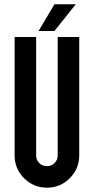

<svg xmlns="http://www.w3.org/2000/svg" viewBox="-20 -872 436 892"><path d="M232.9 -852.1H332L232.9 -728H159.2ZM47.9 -700.2H147.9V-149.9Q147.9 -128.9 162.4 -114.5Q176.8 -100.1 198 -100.1Q219.2 -100.1 233.6 -114.5Q248 -128.9 248 -149.9V-700.2H348.1V-149.9Q348.1 -87.9 304 -43.9Q259.8 0 198 0Q136.2 0 92 -43.9Q47.9 -87.9 47.9 -149.9Z"/></svg>

Font: OSP-DIN
Style: DIN
Weight: 500
Width: 3
Version: Version 001.000